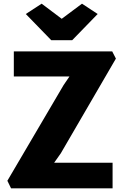

<svg xmlns="http://www.w3.org/2000/svg" viewBox="-20 -1022 667 1042"><path d="M40 0 20 -41 325 -560 357 -607H55V-743H589L609 -704L310 -190L274 -139H591V0ZM258 -804 120 -946 206 -1002 315 -920 425 -1002 510 -946 372 -804Z"/></svg>

Font: Merriweather Sans Black
Style: Regular
Weight: 900
Designer: Eben Sorkin
Foundry: Eben Sorkin
Version: Version 1.008; ttfautohint (v1.7.19-72a1) -l 8 -r 50 -G 200 